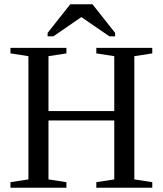

<svg xmlns="http://www.w3.org/2000/svg" viewBox="-20 -879 762 899"><path d="M29 0V-26L113 -39V-616L29 -629V-655H291V-629L207 -616V-359H515V-616L431 -629V-655H693V-629L609 -616V-39L693 -26V0H431V-26L515 -39V-315H207V-39L291 -26V0ZM203 -709V-725L309 -859H413L519 -725V-709H492L361 -799L230 -709Z"/></svg>

Font: Libra Serif Modern
Style: Regular
Weight: 400
Designer: Stefan Peev, Context Ltd
Foundry: Stefan Peev, Context Ltd
Version: Version 1.000